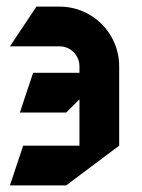

<svg xmlns="http://www.w3.org/2000/svg" viewBox="-20 -540 430 580"><path d="M10 -400H160C193.1 -400 220 -373.1 220 -340V-320H80L40 -200H180L220 -240V-100H50L10 20H180L340 -100V-340C340 -439.4 259.4 -520 160 -520H90Z"/></svg>

Font: Abibas
Style: Medium
Weight: 500
Version: Version 0.3